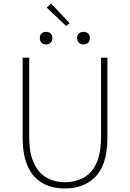

<svg xmlns="http://www.w3.org/2000/svg" viewBox="-20 -1052 734 1085"><path d="M183 -45Q108 -117 108 -272V-726H145V-280Q145 -181 174 -125Q201 -71 245.5 -46.5Q290 -22 346 -22Q399 -22 447 -45Q551 -97 551 -280V-726H587V-272Q587 -115 511 -45Q448 13 346 13Q244 13 183 -45ZM205 -837Q205 -854 214.5 -863Q224 -872 240 -872Q256 -872 266 -863Q276 -854 276 -837Q276 -820 266 -810.5Q256 -801 240 -801Q225 -801 215 -810.5Q205 -820 205 -837ZM244 -1009 269 -1032 373 -921 354 -905ZM416 -837Q416 -854 426 -863Q436 -872 452 -872Q468 -872 478 -863Q488 -854 488 -837Q488 -820 478 -810.5Q468 -801 452 -801Q436 -801 426 -810.5Q416 -820 416 -837Z"/></svg>

Font: Merged Yaku Han JP Thin
Style: Regular
Weight: 250
Designer: Ryoko NISHIZUKA 西塚涼子 (kana, bopomofo & ideographs); Paul D. Hunt (Latin, Greek & Cyrillic); Sandoll Communications 산돌커뮤니
Foundry: Adobe
Version: Version 2.004